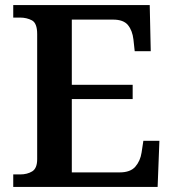

<svg xmlns="http://www.w3.org/2000/svg" viewBox="-20 -734 682 754"><path d="M32 0V-49H59Q87 -49 106.5 -61Q126 -73 126 -109V-600Q126 -643 105.5 -654Q85 -665 58 -665H32V-714H568L572 -533H509L504 -579Q500 -614 482.5 -635.5Q465 -657 424 -657H262V-401H501V-345H262V-57H450Q492 -57 511.5 -79.5Q531 -102 536 -135L543 -181H606L599 0Z"/></svg>

Font: Noto Serif Myanmar SemiBold
Style: Regular
Weight: 600
Designer: Ben Mitchell and the Monotype Design Team
Foundry: Monotype Imaging Inc.
Version: Version 2.106; ttfautohint (v1.8.4.7-5d5b)